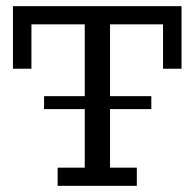

<svg xmlns="http://www.w3.org/2000/svg" viewBox="-20 -603 631 623"><path d="M167 0V-59H255V-524H82V-380H22V-583H569V-380H509V-524H337V-59H424V0ZM123 -249V-291H471V-249Z"/></svg>

Font: Rokkitt
Style: Regular
Weight: 400
Designer: Vernon Adams
Foundry: Vernon Adams
Version: Version 3.103